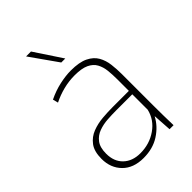

<svg xmlns="http://www.w3.org/2000/svg" viewBox="-220 -816 914 914"><g transform="rotate(-45 237.5 -359.0)"><path d="M189 10Q121 10 82.5 -29Q44 -68 44 -129Q44 -179 65 -207Q86 -235 118.5 -247.5Q151 -260 187.5 -263Q224 -266 255 -266H365V-344Q365 -376 362 -404Q359 -432 347 -454Q335 -476 308.5 -488.5Q282 -501 235 -501Q196 -501 158.5 -491.5Q121 -482 87 -465L80 -492Q121 -512 162.5 -521Q204 -530 238 -530Q295 -530 327.5 -514Q360 -498 375 -471.5Q390 -445 394 -412Q398 -379 398 -346V-133Q398 -104 398.5 -67.5Q399 -31 400 0H373L367 -93H366Q343 -49 297.5 -19.5Q252 10 189 10ZM194 -17Q256 -17 304 -50.5Q352 -84 365 -139V-243H255Q229 -243 198 -241Q167 -239 139.5 -229Q112 -219 94.5 -196Q77 -173 77 -131Q77 -78 109 -47.5Q141 -17 194 -17ZM233 -589 135 -728H168L260 -589Z"/></g></svg>

Font: Murecho ExtraLight
Style: Regular
Weight: 200
Designer: Neil Summerour
Foundry: Positype
Version: Version 1.010; ttfautohint (v1.8.3)